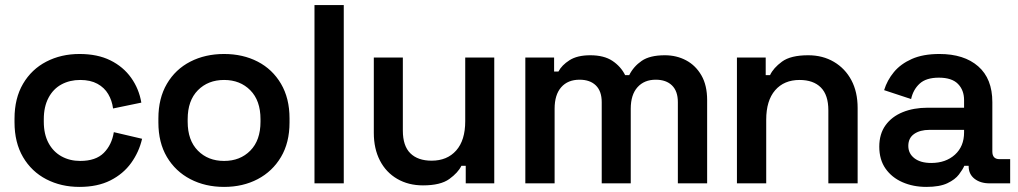

<svg xmlns="http://www.w3.org/2000/svg" viewBox="-20 -720 3997 754"><path d="M37 -240V-254Q37 -334 70.5 -391Q104 -448 162 -478Q220 -508 292 -508Q363 -508 413.5 -483Q464 -458 495 -414.5Q526 -371 535 -317L424 -294Q420 -325 405 -350.5Q390 -376 362.5 -391Q335 -406 295 -406Q254 -406 221.5 -388.5Q189 -371 170.5 -336Q152 -301 152 -252V-242Q152 -193 170.5 -158.5Q189 -124 221.5 -106Q254 -88 295 -88Q356 -88 387.5 -119.5Q419 -151 427 -201L538 -175Q526 -123 495 -80Q464 -37 413.5 -11.5Q363 14 292 14Q220 14 162 -16Q104 -46 70.5 -103Q37 -160 37 -240Z M602 -239V-255Q602 -334 635.5 -391Q669 -448 727.5 -478Q786 -508 860 -508Q934 -508 992 -478Q1050 -448 1083.5 -391Q1117 -334 1117 -255V-239Q1117 -160 1083.5 -103.5Q1050 -47 992 -16.5Q934 14 860 14Q786 14 727.5 -16.5Q669 -47 635.5 -103.5Q602 -160 602 -239ZM1003 -242V-252Q1003 -325 963 -365.5Q923 -406 860 -406Q797 -406 757 -365.5Q717 -325 717 -252V-242Q717 -169 757 -128.5Q797 -88 860 -88Q923 -88 963 -128.5Q1003 -169 1003 -242Z M1215 0V-700H1330V0Z M1448 -198V-494H1562V-207Q1562 -147 1591.5 -118Q1621 -89 1675 -89Q1736 -89 1771.5 -129Q1807 -169 1807 -244V-494H1921V0H1809V-69H1792Q1779 -42 1744.5 -17Q1710 8 1641 8Q1584 8 1540 -17.5Q1496 -43 1472 -89.5Q1448 -136 1448 -198Z M2043 0V-494H2156V-439H2173Q2186 -464 2216.5 -483.5Q2247 -503 2298 -503Q2352 -503 2385 -481Q2418 -459 2435 -425H2451Q2468 -459 2500 -481Q2532 -503 2591 -503Q2637 -503 2674.5 -483Q2712 -463 2734.5 -424Q2757 -385 2757 -327V0H2642V-319Q2642 -362 2619 -384.5Q2596 -407 2555 -407Q2510 -407 2483.5 -377.5Q2457 -348 2457 -293V0H2343V-319Q2343 -362 2320 -384.5Q2297 -407 2256 -407Q2210 -407 2184 -377.5Q2158 -348 2158 -293V0Z M2874 0V-494H2987V-425H3004Q3017 -453 3051 -478Q3085 -503 3154 -503Q3211 -503 3255 -477Q3299 -451 3323.5 -405Q3348 -359 3348 -296V0H3233V-287Q3233 -347 3203.5 -376.5Q3174 -406 3120 -406Q3059 -406 3024 -365.5Q2989 -325 2989 -250V0Z M3433 -144Q3433 -194 3457.5 -228Q3482 -262 3525 -279.5Q3568 -297 3623 -297H3766V-327Q3766 -366 3742 -390.5Q3718 -415 3667 -415Q3617 -415 3591.5 -391.5Q3566 -368 3558 -331L3452 -366Q3464 -405 3490.5 -437Q3517 -469 3561 -488.5Q3605 -508 3669 -508Q3766 -508 3821.5 -459.5Q3877 -411 3877 -319V-125Q3877 -95 3905 -95H3947V0H3866Q3830 0 3807 -18Q3784 -36 3784 -67V-69H3767Q3761 -55 3746 -35Q3731 -15 3700.5 -0.5Q3670 14 3618 14Q3566 14 3524 -4.5Q3482 -23 3457.5 -58Q3433 -93 3433 -144ZM3766 -200V-210H3630Q3593 -210 3570 -194Q3547 -178 3547 -147Q3547 -117 3571 -98.5Q3595 -80 3637 -80Q3694 -80 3730 -112.5Q3766 -145 3766 -200Z"/></svg>

Font: Space Grotesk Frontify SemiBold
Style: Regular
Weight: 600
Designer: Florian Karsten
Version: Version 2.000